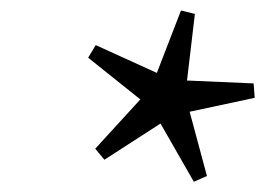

<svg xmlns="http://www.w3.org/2000/svg" viewBox="-20 -716 506 366"><path d="M374.5 -380.5 349.5 -369.5 286 -480.5 179 -411.5 161.5 -432.5 247.5 -526.5 148 -606 162.5 -630 279 -577 325 -696 351.5 -689.5 336.5 -562.5 463.5 -557 465.5 -529.5 341.5 -503Z"/></svg>

Font: Newsreader 36pt SemiBold
Style: Italic
Weight: 600
Italic angle: -17°
Designer: Hugues Gentile
Foundry: Production Type
Version: Version 1.003